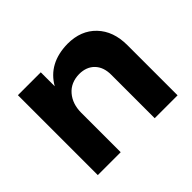

<svg xmlns="http://www.w3.org/2000/svg" viewBox="-123 -729 914 914"><g transform="rotate(-45 334.5 -272.0)"><path d="M611 -338V0H457V-293Q457 -344 428.5 -373.5Q400 -403 351 -403Q294 -402 261 -363.5Q228 -325 228 -265V0H74V-538H228V-444Q284 -542 414 -544Q504 -544 557.5 -488Q611 -432 611 -338Z"/></g></svg>

Font: Argentum Sans SemiBold
Style: Regular
Weight: 600
Designer: Julieta Ulanovsky (Modified by Cristiano Sobral)
Foundry: Julieta Ulanovsky
Version: Version 5.001;November 22, 2018;FontCreator 11.5.0.2425 64-b